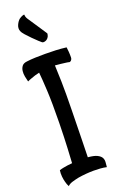

<svg xmlns="http://www.w3.org/2000/svg" viewBox="-187 -941 657 1082"><g transform="rotate(-20 141.5 -400.0)"><path d="M85 -560.5Q71.3 -557.6 58.6 -553.7Q47.9 -549.8 34.7 -545.4Q21.5 -541 9.8 -535.2Q5.9 -549.8 2.4 -567.4Q-1 -585 1 -601.1Q2.9 -617.2 12.2 -629.4Q21.5 -641.6 43.9 -643.6Q65.4 -646.5 93.8 -647.5Q122.1 -648.4 152.8 -648.4Q183.6 -648.4 215.8 -647Q248 -645.5 279.3 -641.6Q281.2 -626 282.2 -614.7Q283.2 -603.5 283.2 -595.7V-580.1Q283.2 -574.2 281.2 -570.3Q277.3 -560.5 267.6 -557.6Q256.8 -560.5 242.7 -562Q228.5 -563.5 214.8 -565.4Q199.2 -567.4 182.6 -568.4Q184.6 -534.2 186 -469.2Q187.5 -404.3 185.5 -298.8Q183.6 -191.4 182.1 -123.5Q180.7 -55.7 179.7 -18.6Q216.8 -15.6 234.9 -6.3Q252.9 2.9 259.3 15.1Q265.6 27.3 264.2 42Q262.7 56.6 261.7 70.3Q245.1 66.4 224.1 64.9Q203.1 63.5 184.6 63.5Q163.1 63.5 140.6 65.4Q115.2 67.4 91.8 71.3Q72.3 75.2 52.7 81.1Q33.2 86.9 23.4 97.7Q15.6 83 11.7 66.4Q7.8 52.7 5.9 34.2Q3.9 15.6 6.8 -3.9Q17.6 -7.8 31.2 -10.3Q44.9 -12.7 56.6 -14.6Q70.3 -16.6 85 -17.6Q86.9 -48.8 89.8 -105Q92.8 -161.1 94.7 -255.9Q96.7 -375 92.8 -449.7Q88.9 -524.4 85 -560.5ZM86.9 -883.8Q92.8 -886.7 97.7 -890.6Q102.5 -892.6 107.9 -895Q113.3 -897.5 118.2 -896.5Q118.2 -885.7 122.6 -877Q127 -868.2 132.8 -860.4L144.5 -842.8Q152.3 -832 166 -810.5Q179.7 -789.1 204.1 -752.9Q204.1 -745.1 200.2 -735.4Q198.2 -731.4 195.3 -727.5Q186.5 -716.8 174.8 -714.4Q163.1 -711.9 158.2 -716.8Q155.3 -718.8 141.6 -731.4Q127.9 -744.1 111.8 -760.3Q95.7 -776.4 81.5 -792.5Q67.4 -808.6 64.5 -817.4Q57.6 -835 65.9 -854Q74.2 -873 86.9 -883.8Z"/></g></svg>

Font: Rancho
Style: Regular
Weight: 400
Designer: Font Diner, Inc
Foundry: Font Diner, Inc
Version: Version 1.000